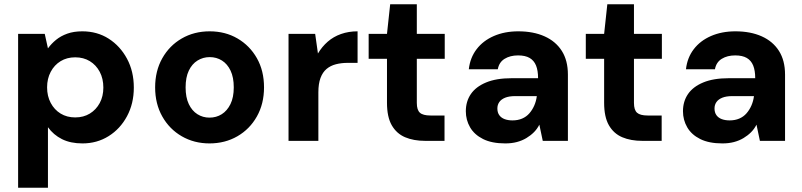

<svg xmlns="http://www.w3.org/2000/svg" viewBox="-20 -661 3763 901"><path d="M65 220V-502H190L205 -434Q221 -456 243 -474Q265 -492 295.5 -503Q326 -514 366 -514Q436 -514 490 -479.5Q544 -445 576 -385.5Q608 -326 608 -250Q608 -175 576 -115.5Q544 -56 489.5 -22Q435 12 367 12Q311 12 271 -8Q231 -28 205 -64V220ZM333 -110Q372 -110 401.5 -128Q431 -146 448 -177.5Q465 -209 465 -250Q465 -292 448 -324Q431 -356 401.5 -374Q372 -392 333 -392Q294 -392 264.5 -374Q235 -356 218 -324Q201 -292 201 -251Q201 -210 218 -178Q235 -146 264.5 -128Q294 -110 333 -110Z M963 12Q891 12 833 -21.5Q775 -55 741.5 -114.5Q708 -174 708 -251Q708 -328 741.5 -387.5Q775 -447 833 -480.5Q891 -514 964 -514Q1037 -514 1094.5 -480.5Q1152 -447 1185.5 -388Q1219 -329 1219 -251Q1219 -174 1185.5 -114.5Q1152 -55 1094 -21.5Q1036 12 963 12ZM963 -109Q995 -109 1020.5 -125Q1046 -141 1061.5 -172.5Q1077 -204 1077 -251Q1077 -298 1062 -329.5Q1047 -361 1021.5 -377Q996 -393 964 -393Q933 -393 907 -377Q881 -361 866 -329.5Q851 -298 851 -251Q851 -204 866 -172.5Q881 -141 906.5 -125Q932 -109 963 -109Z M1334 0V-502H1459L1472 -410Q1491 -442 1518 -465.5Q1545 -489 1580.5 -501.5Q1616 -514 1658 -514V-366H1612Q1582 -366 1556.5 -359.5Q1531 -353 1512.5 -337.5Q1494 -322 1484 -295Q1474 -268 1474 -228V0Z M1975 0Q1921 0 1881 -17Q1841 -34 1818.5 -73Q1796 -112 1796 -179V-385H1710V-502H1796L1811 -641H1936V-502H2067V-385H1936V-178Q1936 -145 1950.5 -132Q1965 -119 2000 -119H2066V0Z M2351 12Q2288 12 2247 -8.5Q2206 -29 2186 -63.5Q2166 -98 2166 -139Q2166 -185 2189.5 -219.5Q2213 -254 2261 -274Q2309 -294 2381 -294H2505Q2505 -330 2495.5 -353.5Q2486 -377 2465.5 -389Q2445 -401 2411 -401Q2374 -401 2348 -385Q2322 -369 2316 -336H2180Q2186 -390 2216.5 -430Q2247 -470 2297.5 -492Q2348 -514 2412 -514Q2483 -514 2535.5 -490.5Q2588 -467 2616.5 -422Q2645 -377 2645 -311V0H2527L2511 -76Q2501 -56 2485.5 -40.5Q2470 -25 2450 -13Q2430 -1 2405.5 5.5Q2381 12 2351 12ZM2385 -96Q2410 -96 2430 -104.5Q2450 -113 2464 -129Q2478 -145 2487 -165.5Q2496 -186 2499 -209V-210H2398Q2369 -210 2350.5 -202.5Q2332 -195 2323 -182Q2314 -169 2314 -152Q2314 -133 2323 -120.5Q2332 -108 2348 -102Q2364 -96 2385 -96Z M2994 0Q2940 0 2900 -17Q2860 -34 2837.5 -73Q2815 -112 2815 -179V-385H2729V-502H2815L2830 -641H2955V-502H3086V-385H2955V-178Q2955 -145 2969.5 -132Q2984 -119 3019 -119H3085V0Z M3370 12Q3307 12 3266 -8.5Q3225 -29 3205 -63.5Q3185 -98 3185 -139Q3185 -185 3208.5 -219.5Q3232 -254 3280 -274Q3328 -294 3400 -294H3524Q3524 -330 3514.5 -353.5Q3505 -377 3484.5 -389Q3464 -401 3430 -401Q3393 -401 3367 -385Q3341 -369 3335 -336H3199Q3205 -390 3235.5 -430Q3266 -470 3316.5 -492Q3367 -514 3431 -514Q3502 -514 3554.5 -490.5Q3607 -467 3635.5 -422Q3664 -377 3664 -311V0H3546L3530 -76Q3520 -56 3504.5 -40.5Q3489 -25 3469 -13Q3449 -1 3424.5 5.5Q3400 12 3370 12ZM3404 -96Q3429 -96 3449 -104.5Q3469 -113 3483 -129Q3497 -145 3506 -165.5Q3515 -186 3518 -209V-210H3417Q3388 -210 3369.5 -202.5Q3351 -195 3342 -182Q3333 -169 3333 -152Q3333 -133 3342 -120.5Q3351 -108 3367 -102Q3383 -96 3404 -96Z"/></svg>

Font: DM Sans 16pt ExtraBold
Style: Regular
Weight: 800
Version: Version 4.004;gftools[0.9.30]